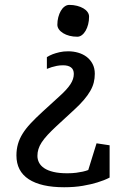

<svg xmlns="http://www.w3.org/2000/svg" viewBox="-20 -561 518 804"><path d="M231 -159.7Q261.2 -187 275.1 -208.5Q289.1 -230 289.1 -251.5Q289.1 -270 277.3 -278.8Q265.6 -287.6 244.1 -287.6Q230 -287.6 217.8 -285.2Q205.6 -282.7 196.3 -279.8Q185.5 -276.4 176.3 -272.5V-321.8Q187 -328.6 200.7 -334Q212.4 -338.4 228.8 -342.3Q245.1 -346.2 265.6 -346.2Q287.6 -346.2 307.6 -340.3Q327.6 -334.5 343 -322.8Q358.4 -311 367.7 -293.2Q377 -275.4 377 -252Q377 -232.9 372.6 -215.3Q368.2 -197.8 357.9 -179.9Q347.7 -162.1 331.3 -142.8Q314.9 -123.5 291 -101.6L216.8 -33.2Q194.8 -12.7 179.4 3.9Q164.1 20.5 154.5 35.2Q145 49.8 140.9 63.5Q136.7 77.1 136.7 91.8Q136.7 106.9 143.6 120.1Q150.4 133.3 165.3 143.3Q180.2 153.3 203.9 158.9Q227.5 164.6 261.7 164.6Q283.2 164.6 299.3 162.4Q315.4 160.2 326.7 157.7Q339.4 154.8 349.6 150.9L384.3 39.1L439 47.4V182.6Q416.5 194.3 387.2 203.1Q362.3 210.9 327.1 217Q292 223.1 248.5 223.1Q151.9 223.1 100.3 189.5Q48.8 155.8 48.8 89.8Q48.8 64.5 55.2 42.2Q61.5 20 74.7 -1.2Q87.9 -22.5 108.4 -44.4Q128.9 -66.4 157.2 -92.3ZM353 -491.2Q353 -474.1 349.1 -459Q345.2 -443.8 338.6 -432.4Q332 -420.9 323 -414.1Q314 -407.2 303.7 -407.2Q286.1 -407.2 271 -411.1Q255.9 -415 244.4 -422.1Q232.9 -429.2 226.6 -438.2Q220.2 -447.3 220.2 -457.5Q220.2 -474.1 224.1 -489Q228 -503.9 234.6 -515.4Q241.2 -526.9 250.5 -533.7Q259.8 -540.5 270 -540.5Q287.6 -540.5 302.7 -536.6Q317.9 -532.7 329.1 -526.1Q340.3 -519.5 346.7 -510.5Q353 -501.5 353 -491.2Z"/></svg>

Font: Noticia Text
Style: Regular
Weight: 400
Designer: JM Sole
Foundry: JM Sole
Version: Version 1.003